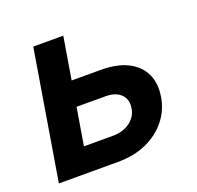

<svg xmlns="http://www.w3.org/2000/svg" viewBox="-102 -654 783 763"><g transform="rotate(-20 290.0 -273.0)"><path d="M171.4 -367.2H332.5Q402.3 -367.2 447.5 -344Q492.7 -320.8 511.7 -279.5Q530.8 -238.3 521.5 -183.6Q512.7 -130.4 479.5 -88.9Q446.3 -47.4 393.6 -23.7Q340.8 0 271.5 0H22.5L112.8 -545.9H239.7L166.5 -104.5H288.6Q332 -104.5 361.3 -126Q390.6 -147.5 396 -181.6Q402.3 -217.8 380.1 -240Q357.9 -262.2 314.9 -262.2H153.8Z"/></g></svg>

Font: Inter SemiBold
Style: Italic
Weight: 600
Italic angle: -9.3988°
Designer: Rasmus Andersson
Foundry: rsms
Version: Version 4.001;git-66647c0bb